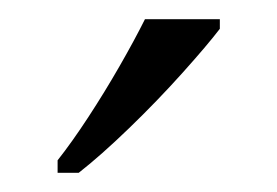

<svg xmlns="http://www.w3.org/2000/svg" viewBox="-20 -786 289 200"><path d="M40 -619Q55 -638 72 -664Q89 -690 104.5 -717Q120 -744 131 -766H209V-756Q196 -739 170 -710Q144 -681 114.5 -652.5Q85 -624 62 -606H40Z"/></svg>

Font: Noto Serif Sinhala Light
Style: Regular
Weight: 300
Designer: Jelle Bosma - Monotype Design Team
Foundry: Monotype Imaging Inc.
Version: Version 2.007; ttfautohint (v1.8.4.7-5d5b)